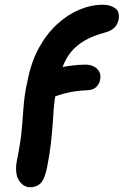

<svg xmlns="http://www.w3.org/2000/svg" viewBox="-20 -780 522 811"><path d="M108 11Q78 11 59.5 -19Q41 -49 52 -105Q61 -149 66 -184Q71 -219 73.5 -250Q76 -281 78 -310.5Q80 -340 84 -372Q88 -404 97 -442Q112 -519 144.5 -578Q177 -637 221 -677.5Q265 -718 315 -739Q365 -760 415 -760Q445 -760 466 -745.5Q487 -731 481 -697Q477 -677 463.5 -663.5Q450 -650 428 -644Q372 -629 336.5 -608Q301 -587 278 -558Q255 -529 241.5 -488.5Q228 -448 217 -392Q210 -360 207.5 -327Q205 -294 202.5 -256.5Q200 -219 195 -174.5Q190 -130 179 -74Q169 -24 152 -6.5Q135 11 108 11ZM173 -362Q150 -362 135 -374.5Q120 -387 124 -408Q129 -434 149 -455Q169 -476 200 -485Q240 -497 275 -502Q310 -507 342 -507Q360 -507 375.5 -499.5Q391 -492 399 -477.5Q407 -463 403 -444Q400 -426 387 -413Q374 -400 351 -399Q308 -397 278.5 -391Q249 -385 229.5 -378.5Q210 -372 197 -367Q184 -362 173 -362Z"/></svg>

Font: Shantell Sans SemiBold
Style: Italic
Weight: 600
Italic angle: -11°
Designer: Stephen Nixon, Anya Danilova, Shantell Martin
Foundry: Arrow Type
Version: Version 1.011;[c5ecc13dd]